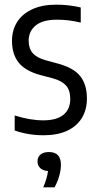

<svg xmlns="http://www.w3.org/2000/svg" viewBox="-20 -571 419 824"><path d="M43 -11V-75.5Q109 -54.5 166 -54.5Q222.5 -54.5 252 -78.2Q281.5 -102 281.5 -146Q281.5 -183.5 263.5 -203.8Q245.5 -224 208 -234.5L153 -249Q89 -266.5 60.2 -302.2Q31.5 -338 31.5 -396Q31.5 -441.5 53.5 -476.5Q75.5 -511.5 118.2 -531.2Q161 -551 221 -551Q275.5 -551 326.5 -539V-474Q299.5 -480.5 275.5 -483.5Q251.5 -486.5 224 -486.5Q163 -486.5 133 -461.5Q103 -436.5 103 -397Q103 -363 120.2 -343.2Q137.5 -323.5 174 -313L229 -298Q296 -280 324.5 -244Q353 -208 353 -148.5Q353 -99.5 330.8 -63.8Q308.5 -28 266.8 -9.2Q225 9.5 167 9.5Q101.5 9.5 43 -11ZM241.5 136Q241.5 158 234.2 184Q227 210 214 233H165.5Q182 195.5 186 163Q164.5 161.5 152.8 150.5Q141 139.5 141 121.5Q141 103 153.8 92.2Q166.5 81.5 190 81.5Q241.5 81.5 241.5 136Z"/></svg>

Font: Encode Sans Condensed
Style: Regular
Weight: 400
Width: 3
Designer: Multiple Designers
Foundry: Impallari Type
Version: Version 2.000